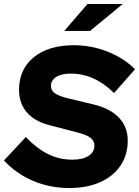

<svg xmlns="http://www.w3.org/2000/svg" viewBox="-36 -938 701 968"><path d="M314 10Q216 10 131 -26Q46 -62 -16 -129L94 -247Q151 -188 207.5 -160.5Q264 -133 328 -133Q381 -133 410.5 -152Q440 -171 440 -205Q440 -228 420.5 -243Q401 -258 355 -270L209 -308Q136 -328 98 -373Q60 -418 60 -485Q60 -589 134.5 -649.5Q209 -710 336 -710Q424 -710 505.5 -678Q587 -646 645 -589L539 -469Q440 -567 321 -567Q275 -567 248 -550.5Q221 -534 221 -505Q221 -483 238.5 -469.5Q256 -456 296 -445L433 -412Q519 -392 563.5 -345Q608 -298 608 -229Q608 -157 571.5 -103Q535 -49 469 -19.5Q403 10 314 10ZM288 -782 405 -918H583L418 -782Z"/></svg>

Font: Red Hat Display Black
Style: Italic
Weight: 900
Italic angle: -12°
Designer: Pentagram, MCKL
Foundry: Pentagram, MCKL
Version: Version 1.023; ttfautohint (v1.8.3)